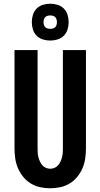

<svg xmlns="http://www.w3.org/2000/svg" viewBox="-20 -1004 540 1032"><path d="M250 8Q222 8 195 2Q168 -4 144.5 -18.5Q121 -33 103.5 -55Q86 -77 75.5 -102.5Q65 -128 61.5 -155.5Q58 -183 58 -210V-735H182V-210Q182 -198 182.5 -185.5Q183 -173 186 -161Q189 -149 194 -137.5Q199 -126 207 -116.5Q215 -107 226.5 -102Q238 -97 250 -97Q262 -97 273.5 -102Q285 -107 293 -116.5Q301 -126 306 -137.5Q311 -149 314 -161Q317 -173 317.5 -185.5Q318 -198 318 -210V-735H442V-210Q442 -183 438.5 -155.5Q435 -128 424.5 -102.5Q414 -77 396.5 -55Q379 -33 355.5 -18.5Q332 -4 305 2Q278 8 250 8ZM250 -786Q230 -786 210.5 -792Q191 -798 177 -812Q163 -826 157 -845.5Q151 -865 151 -885Q151 -905 157 -924.5Q163 -944 177 -958Q191 -972 210.5 -978Q230 -984 250 -984Q270 -984 289.5 -978Q309 -972 323 -958Q337 -944 343 -924.5Q349 -905 349 -885Q349 -865 343 -845.5Q337 -826 323 -812Q309 -798 289.5 -792Q270 -786 250 -786ZM250 -849Q257 -849 264.5 -851Q272 -853 277 -858Q282 -863 284 -870.5Q286 -878 286 -885Q286 -892 284 -899.5Q282 -907 277 -912Q272 -917 264.5 -919Q257 -921 250 -921Q243 -921 235.5 -919Q228 -917 223 -912Q218 -907 216 -899.5Q214 -892 214 -885Q214 -878 216 -870.5Q218 -863 223 -858Q228 -853 235.5 -851Q243 -849 250 -849Z"/></svg>

Font: Iosevka SS04 Extrabold
Style: Regular
Weight: 800
Monospace: yes
Designer: Belleve Invis
Foundry: Belleve Invis
Version: Version 19.0.0; ttfautohint (v1.8.4)